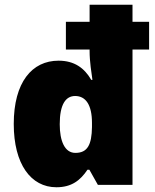

<svg xmlns="http://www.w3.org/2000/svg" viewBox="-20 -873 652 810"><path d="M218 -83C282 -83 319 -112 349 -157H357L393 -93H539V-664H609V-781H539V-853H358V-781H258V-664H358V-658C358 -612 366 -565 370 -536H365C336 -586 294 -617 227 -617C115 -617 38 -526 38 -350C38 -181 110 -83 218 -83ZM298 -228C253 -228 232 -278 232 -349C232 -434 258 -468 297 -468C342 -468 368 -430 368 -355V-337C367 -262 349 -228 298 -228Z"/></svg>

Font: Noto Sans Kannada UI SemiCondensed Black
Style: Regular
Weight: 900
Width: 4
Designer: Jelle Bosma - Monotype Design Team
Foundry: Monotype Imaging Inc.
Version: Version 2.005